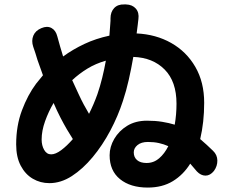

<svg xmlns="http://www.w3.org/2000/svg" viewBox="-20 -816 1040 867"><path d="M458 -542Q412 -529 374.5 -506Q337 -483 306 -454L335 -391Q347 -365 358.5 -343.5Q370 -322 382 -302Q404 -346 420 -391Q432 -426 441.5 -464.5Q451 -503 458 -542ZM167 -689Q193 -700 212.5 -689.5Q232 -679 239 -651Q251 -606 265 -561Q309 -593 361 -617.5Q413 -642 474 -655L478 -708Q479 -716 479 -722.5Q479 -729 479 -733Q479 -762 495.5 -779.5Q512 -797 541 -796H549Q578 -795 593.5 -777Q609 -759 605 -730Q604 -726 603.5 -717.5Q603 -709 602 -704L597 -665Q684 -661 753 -622Q822 -583 862 -514Q902 -445 902 -352Q902 -308 897.5 -267Q893 -226 884 -188Q899 -175 913.5 -162Q928 -149 942 -135Q961 -117 961.5 -91.5Q962 -66 946 -44Q929 -23 908 -23Q887 -23 869 -42L839 -77Q808 -27 760.5 2Q713 31 647 31Q569 31 522 -7Q475 -45 475 -115Q475 -153 496 -189Q517 -225 554.5 -248Q592 -271 644 -271Q681 -271 712 -266Q743 -261 769 -253Q777 -299 777 -348Q777 -448 723.5 -502Q670 -556 582 -559Q573 -507 561.5 -456Q550 -405 535 -360Q513 -292 478 -226Q443 -160 398.5 -106.5Q354 -53 304.5 -21Q255 11 203 11Q162 11 128 -9Q94 -29 73.5 -68Q53 -107 53 -164Q53 -248 79 -317.5Q105 -387 143 -438L174 -476L149 -546Q146 -556 140 -575.5Q134 -595 130 -605Q121 -632 130.5 -655Q140 -678 167 -689ZM740 -156Q720 -165 697.5 -170Q675 -175 648 -175Q618 -175 601 -161Q584 -147 584 -128Q584 -106 599 -93Q614 -80 642 -80Q674 -80 698.5 -101Q723 -122 740 -156ZM309 -188Q296 -208 282 -232Q268 -256 253 -285Q245 -300 237.5 -316.5Q230 -333 222 -351Q199 -312 183.5 -268.5Q168 -225 168 -186Q168 -159 179.5 -139Q191 -119 211 -119Q231 -119 256.5 -138Q282 -157 309 -188Z"/></svg>

Font: Chiron GoRound TC
Style: Bold
Weight: 700
Designer: Ryoko NISHIZUKA 西塚涼子 (kana, bopomofo & ideographs); Paul D. Hunt (Latin, Greek & Cyrillic); Sandoll Communications 산돌커뮤니
Foundry: Adobe
Version: Version 1.000;hotconv 1.1.1;makeotfexe 2.6.0